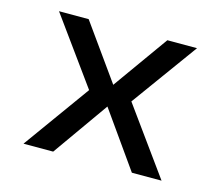

<svg xmlns="http://www.w3.org/2000/svg" viewBox="-78 -600 806 700"><g transform="rotate(15 325.0 -250.0)"><path d="M63.5 0 244 -250.5 63.5 -500H175.5L324 -292L472.5 -500H584.5L403.5 -250.5L584.5 0H472.5L324 -210L175.5 0Z"/></g></svg>

Font: Trispace
Style: Regular
Weight: 400
Designer: Tyler Finck
Foundry: Etcetera Type Company
Version: Version 1.210; ttfautohint (v1.8.3)